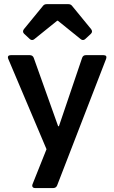

<svg xmlns="http://www.w3.org/2000/svg" viewBox="-20 -738 558 937"><path d="M189.5 -709 96.7 -595.7C90.8 -587.9 90.8 -580.1 97.7 -573.2L125 -547.9C131.8 -541 140.6 -541 147.5 -546.9L258.8 -636.7H262.7L374 -546.9C380.9 -541 389.6 -541 396.5 -547.9L423.8 -573.2C430.7 -580.1 430.7 -587.9 424.8 -595.7L332 -709C327.1 -715.8 320.3 -717.8 312.5 -717.8H209C201.2 -717.8 194.3 -715.8 189.5 -709ZM151.4 179.7H240.2C249 179.7 255.9 174.8 258.8 167L498 -451.2C502 -462.9 497.1 -468.8 485.4 -468.8H398.4C389.6 -468.8 383.8 -463.9 380.9 -456.1L267.6 -122.1H263.7L144.5 -456.1C141.6 -463.9 134.8 -468.8 126 -468.8H32.2C20.5 -468.8 15.6 -461.9 20.5 -450.2L207 -9.8L138.7 161.1C134.8 171.9 139.6 179.7 151.4 179.7Z"/></svg>

Font: Ed Sans Neue SemiBold
Style: Regular
Weight: 600
Designer: Stephen Hutchings
Version: Version 1.004;PS 001.004;hotconv 1.0.88;makeotf.lib2.5.64775